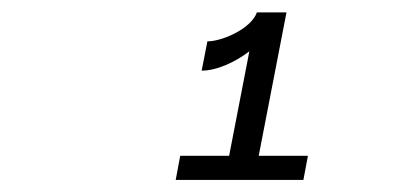

<svg xmlns="http://www.w3.org/2000/svg" viewBox="-20 -848 660 318"><path d="M323.5 -779.5 314 -731C338 -731 368 -744 393 -763L359.5 -590H278.5L271 -550H482.5L490 -590H408.5L454.5 -827.5H405.5C396 -800.5 348 -779.5 323.5 -779.5Z"/></svg>

Font: Monaspace Krypton ExtraLight
Style: Italic
Weight: 200
Italic angle: -11°
Designer: Riley Cran & the Lettermatic Team
Foundry: Lettermatic
Version: Version 1.101 (Monaspace Krypton)